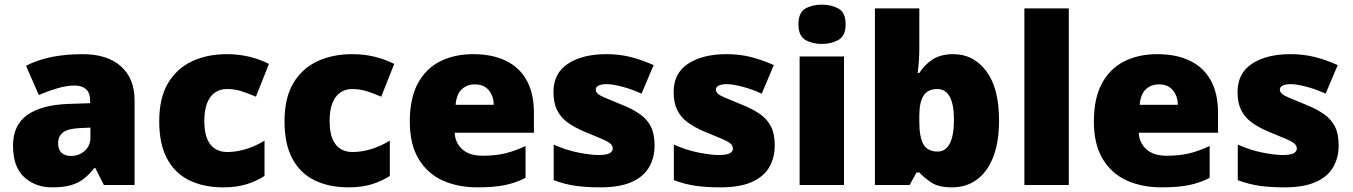

<svg xmlns="http://www.w3.org/2000/svg" viewBox="-20 -796 5819 826"><path d="M204 10Q132 10 84 -34Q36 -78 36 -169Q36 -258 97.5 -301.5Q159 -345 276 -349L368 -352V-360Q368 -397 350 -412.5Q332 -428 301 -428Q268 -428 228 -416.5Q188 -405 147 -387L92 -513Q140 -538 200.5 -550.5Q261 -563 336 -563Q441 -563 500 -511Q559 -459 559 -363V0H427L390 -73H386Q363 -44 338.5 -25.5Q314 -7 282 1.5Q250 10 204 10ZM285 -125Q320 -125 344.5 -147Q369 -169 369 -204V-247L325 -245Q273 -243 251.5 -226.5Q230 -210 230 -180Q230 -152 245 -138.5Q260 -125 285 -125Z M941 10Q857 10 795 -20Q733 -50 699 -113Q665 -176 665 -274Q665 -375 703 -438.5Q741 -502 806.5 -532.5Q872 -563 956 -563Q1007 -563 1052.5 -552Q1098 -541 1137 -521L1081 -380Q1047 -395 1017.5 -404Q988 -413 956 -413Q927 -413 905 -398Q883 -383 871 -352.5Q859 -322 859 -275Q859 -227 871.5 -198Q884 -169 906 -155.5Q928 -142 957 -142Q998 -142 1039.5 -155Q1081 -168 1118 -191V-39Q1084 -17 1041 -3.5Q998 10 941 10Z M1480 10Q1396 10 1334 -20Q1272 -50 1238 -113Q1204 -176 1204 -274Q1204 -375 1242 -438.5Q1280 -502 1345.5 -532.5Q1411 -563 1495 -563Q1546 -563 1591.5 -552Q1637 -541 1676 -521L1620 -380Q1586 -395 1556.5 -404Q1527 -413 1495 -413Q1466 -413 1444 -398Q1422 -383 1410 -352.5Q1398 -322 1398 -275Q1398 -227 1410.5 -198Q1423 -169 1445 -155.5Q1467 -142 1496 -142Q1537 -142 1578.5 -155Q1620 -168 1657 -191V-39Q1623 -17 1580 -3.5Q1537 10 1480 10Z M2034 10Q1950 10 1884.5 -19.5Q1819 -49 1781 -112Q1743 -175 1743 -273Q1743 -373 1777.5 -437Q1812 -501 1873.5 -532Q1935 -563 2016 -563Q2097 -563 2155.5 -535Q2214 -507 2245.5 -451Q2277 -395 2277 -310V-225H1936Q1938 -182 1968.5 -154Q1999 -126 2057 -126Q2109 -126 2152 -136Q2195 -146 2241 -168V-31Q2201 -10 2153.5 0Q2106 10 2034 10ZM1940 -345H2104Q2104 -382 2083 -407.5Q2062 -433 2023 -433Q1989 -433 1966.5 -412Q1944 -391 1940 -345Z M2562 10Q2503 10 2456.5 3.5Q2410 -3 2362 -21V-174Q2415 -150 2469 -139.5Q2523 -129 2554 -129Q2586 -129 2601 -136Q2616 -143 2616 -157Q2616 -169 2606 -178Q2596 -187 2570.5 -198Q2545 -209 2498 -228Q2452 -247 2421.5 -269.5Q2391 -292 2376 -323.5Q2361 -355 2361 -400Q2361 -481 2423.5 -522Q2486 -563 2589 -563Q2644 -563 2692 -551Q2740 -539 2792 -516L2740 -393Q2699 -412 2657 -423Q2615 -434 2590 -434Q2568 -434 2555.5 -428Q2543 -422 2543 -411Q2543 -401 2551.5 -393Q2560 -385 2584 -375Q2608 -365 2654 -346Q2702 -327 2733.5 -304.5Q2765 -282 2780.5 -250.5Q2796 -219 2796 -170Q2796 -118 2772.5 -77Q2749 -36 2697.5 -13Q2646 10 2562 10Z M3079 10Q3020 10 2973.5 3.5Q2927 -3 2879 -21V-174Q2932 -150 2986 -139.5Q3040 -129 3071 -129Q3103 -129 3118 -136Q3133 -143 3133 -157Q3133 -169 3123 -178Q3113 -187 3087.5 -198Q3062 -209 3015 -228Q2969 -247 2938.5 -269.5Q2908 -292 2893 -323.5Q2878 -355 2878 -400Q2878 -481 2940.5 -522Q3003 -563 3106 -563Q3161 -563 3209 -551Q3257 -539 3309 -516L3257 -393Q3216 -412 3174 -423Q3132 -434 3107 -434Q3085 -434 3072.5 -428Q3060 -422 3060 -411Q3060 -401 3068.5 -393Q3077 -385 3101 -375Q3125 -365 3171 -346Q3219 -327 3250.5 -304.5Q3282 -282 3297.5 -250.5Q3313 -219 3313 -170Q3313 -118 3289.5 -77Q3266 -36 3214.5 -13Q3163 10 3079 10Z M3420 0V-553H3611V0ZM3516 -607Q3474 -607 3444.5 -624.5Q3415 -642 3415 -691Q3415 -742 3444.5 -759Q3474 -776 3516 -776Q3557 -776 3587.5 -759Q3618 -742 3618 -691Q3618 -642 3587.5 -624.5Q3557 -607 3516 -607Z M4076 10Q4018 10 3987 -10.5Q3956 -31 3935 -54H3923L3893 0H3744V-760H3935V-588Q3935 -559 3933 -532Q3931 -505 3928 -482H3935Q3956 -516 3991 -539.5Q4026 -563 4082 -563Q4168 -563 4223 -490Q4278 -417 4278 -278Q4278 -184 4252.5 -119.5Q4227 -55 4181.5 -22.5Q4136 10 4076 10ZM4014 -144Q4048 -144 4066 -178.5Q4084 -213 4084 -280Q4084 -413 4012 -413Q3972 -413 3953.5 -385Q3935 -357 3935 -298V-271Q3935 -207 3952.5 -175.5Q3970 -144 4014 -144Z M4387 0V-760H4578V0Z M4977 10Q4893 10 4827.5 -19.5Q4762 -49 4724 -112Q4686 -175 4686 -273Q4686 -373 4720.5 -437Q4755 -501 4816.5 -532Q4878 -563 4959 -563Q5040 -563 5098.5 -535Q5157 -507 5188.5 -451Q5220 -395 5220 -310V-225H4879Q4881 -182 4911.5 -154Q4942 -126 5000 -126Q5052 -126 5095 -136Q5138 -146 5184 -168V-31Q5144 -10 5096.5 0Q5049 10 4977 10ZM4883 -345H5047Q5047 -382 5026 -407.5Q5005 -433 4966 -433Q4932 -433 4909.5 -412Q4887 -391 4883 -345Z M5505 10Q5446 10 5399.5 3.5Q5353 -3 5305 -21V-174Q5358 -150 5412 -139.5Q5466 -129 5497 -129Q5529 -129 5544 -136Q5559 -143 5559 -157Q5559 -169 5549 -178Q5539 -187 5513.5 -198Q5488 -209 5441 -228Q5395 -247 5364.5 -269.5Q5334 -292 5319 -323.5Q5304 -355 5304 -400Q5304 -481 5366.5 -522Q5429 -563 5532 -563Q5587 -563 5635 -551Q5683 -539 5735 -516L5683 -393Q5642 -412 5600 -423Q5558 -434 5533 -434Q5511 -434 5498.5 -428Q5486 -422 5486 -411Q5486 -401 5494.5 -393Q5503 -385 5527 -375Q5551 -365 5597 -346Q5645 -327 5676.5 -304.5Q5708 -282 5723.5 -250.5Q5739 -219 5739 -170Q5739 -118 5715.5 -77Q5692 -36 5640.5 -13Q5589 10 5505 10Z"/></svg>

Font: Noto Sans Symbols Black
Style: Regular
Weight: 900
Version: Version 2.002